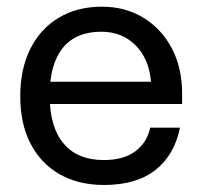

<svg xmlns="http://www.w3.org/2000/svg" viewBox="-20 -532 593 563"><path d="M39.4 -249.8Q39.4 -169.4 69.4 -111.1Q99.4 -52.9 154.6 -21.3Q209.9 10.4 285.2 10.4Q380.4 10.4 436.1 -33.8Q491.9 -78 507.7 -157.6H420.3Q411.3 -114.1 376.8 -88.4Q342.3 -62.7 284.7 -62.7Q207.1 -62.7 166.4 -111.2Q125.6 -159.7 125.6 -253Q125.6 -344.1 164.2 -391.6Q202.9 -439 277.1 -439Q337.6 -439 377.4 -399.3Q417.1 -359.5 422.8 -292.4H118.4V-227.1H514V-257.3Q514 -332.9 483.9 -390.2Q453.7 -447.5 400.6 -479.9Q347.5 -512.4 278.9 -512.4Q206.5 -512.4 152.6 -480.2Q98.6 -448 69 -388.9Q39.4 -329.9 39.4 -249.8Z"/></svg>

Font: Overused Grotesk Light
Style: Regular
Weight: 300
Designer: RandomMaerks
Version: Version 0.005